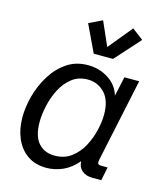

<svg xmlns="http://www.w3.org/2000/svg" viewBox="-116 -862 818 961"><g transform="rotate(15 292.5 -381.5)"><path d="M213.9 11.7Q156.2 11.7 116 -16.4Q75.7 -44.4 54.7 -93Q33.7 -141.6 33.7 -203.1Q33.7 -255.4 49.3 -313.7Q64.9 -372.1 96.4 -423.3Q127.9 -474.6 174.8 -506.8Q221.7 -539.1 284.2 -539.1Q342.8 -539.1 390.1 -509Q437.5 -479 453.1 -426.3L475.1 -527.3H551.8L460.4 -96.7Q457.5 -82.5 460.4 -76.2Q463.4 -69.8 478 -69.8H510.7L496.6 0H450.2Q416 0 395.5 -18.3Q375 -36.6 375 -65.9Q340.8 -25.4 299.3 -6.8Q257.8 11.7 213.9 11.7ZM238.8 -58.1Q288.6 -58.1 324.2 -84.7Q359.9 -111.3 382.1 -152.6Q404.3 -193.8 414.8 -238.8Q425.3 -283.7 425.3 -320.3Q425.3 -394.5 389.6 -431.9Q354 -469.2 301.8 -469.2Q254.4 -469.2 220.5 -442.9Q186.5 -416.5 165 -375Q143.6 -333.5 133.3 -287.4Q123 -241.2 123 -201.7Q123 -128.9 154.3 -93.5Q185.5 -58.1 238.8 -58.1ZM454.6 -775.4 512.7 -731 396.5 -601.6H296.4L229.5 -742.2L298.3 -775.4L353 -651.4Z"/></g></svg>

Font: Schibsted Grotesk
Style: Italic
Weight: 400
Italic angle: -12°
Designer: Bakken & Baeck AS, Henrik Kongsvoll
Foundry: Schibsted ASA
Version: Version 1.100; ttfautohint (v1.8.4.7-5d5b);gftools[0.9.25]